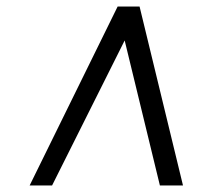

<svg xmlns="http://www.w3.org/2000/svg" viewBox="-20 -768 666 586"><path d="M70.5 -202 339 -748H406L538.5 -202H468L360.5 -644.5L139 -202Z"/></svg>

Font: Merriweather 72pt Medium
Style: Italic
Weight: 500
Italic angle: -7.8°
Version: Version 2.101